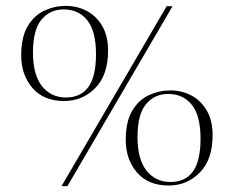

<svg xmlns="http://www.w3.org/2000/svg" viewBox="-20 -618 774 652"><path d="M198 -275Q128 -275 90 -319.5Q52 -364 52 -430Q52 -492 74 -529Q96 -566 131 -582Q166 -598 203 -598Q242 -598 274.5 -581Q307 -564 327 -530Q347 -496 347 -446Q347 -363 303.5 -319Q260 -275 198 -275ZM209 14H189L546 -597H566ZM204 -287Q254 -287 280 -322.5Q306 -358 306 -434Q306 -512 276.5 -549Q247 -586 196 -586Q150 -586 121 -551.5Q92 -517 92 -440Q92 -364 122.5 -325.5Q153 -287 204 -287ZM553 12Q483 12 445 -32.5Q407 -77 407 -143Q407 -205 429 -242Q451 -279 486 -295Q521 -311 558 -311Q597 -311 629.5 -294Q662 -277 682 -243Q702 -209 702 -159Q702 -76 658.5 -32Q615 12 553 12ZM559 0Q609 0 635 -35.5Q661 -71 661 -147Q661 -225 631.5 -262Q602 -299 551 -299Q505 -299 476 -264.5Q447 -230 447 -153Q447 -77 477.5 -38.5Q508 0 559 0Z"/></svg>

Font: Literata 72pt ExtraLight
Style: Regular
Weight: 200
Designer: Latin by Veronika Burian and Jose Scaglione. Greek by Irene Vlachou. Cyrillic by Vera Evstafieva.
Foundry: TypeTogether
Version: Version 3.002